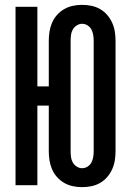

<svg xmlns="http://www.w3.org/2000/svg" viewBox="-20 -763 540 791"><path d="M318 8Q299 8 280 4Q261 0 244.5 -9.5Q228 -19 215 -33.5Q202 -48 194.5 -65.5Q187 -83 184 -102Q181 -121 181 -140V-328H134V0H44V-735H134V-407H181V-595Q181 -614 184 -633Q187 -652 194.5 -669.5Q202 -687 215 -701.5Q228 -716 244.5 -725.5Q261 -735 280 -739Q299 -743 318 -743Q338 -743 357 -739Q376 -735 392.5 -725.5Q409 -716 421.5 -701.5Q434 -687 442 -669.5Q450 -652 453 -633Q456 -614 456 -595V-140Q456 -121 453 -102Q450 -83 442 -65.5Q434 -48 421.5 -33.5Q409 -19 392.5 -9.5Q376 0 357 4Q338 8 318 8ZM318 -70Q330 -70 340.5 -76.5Q351 -83 356.5 -93.5Q362 -104 364 -116Q366 -128 366 -140V-595Q366 -607 364 -619Q362 -631 356.5 -641.5Q351 -652 340.5 -658.5Q330 -665 318 -665Q307 -665 296.5 -658.5Q286 -652 280 -641.5Q274 -631 272.5 -619Q271 -607 271 -595V-140Q271 -128 272.5 -116Q274 -104 280 -93.5Q286 -83 296.5 -76.5Q307 -70 318 -70Z"/></svg>

Font: Iosevka Term Curly Semibold
Style: Regular
Weight: 600
Designer: Belleve Invis
Foundry: Belleve Invis
Version: Version 32.3.0